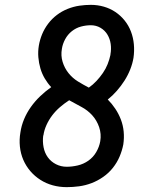

<svg xmlns="http://www.w3.org/2000/svg" viewBox="-20 -763 640 791"><path d="M255 8Q225 8 197.5 0.5Q170 -7 146.5 -22Q123 -37 105 -58Q87 -79 76 -104.5Q65 -130 62 -159Q59 -188 64 -217Q68 -245 79 -271.5Q90 -298 107 -322Q124 -346 145.5 -366.5Q167 -387 191 -404Q176 -420 164.5 -439.5Q153 -459 146.5 -481Q140 -503 138 -527Q136 -551 140 -575Q144 -599 153.5 -622Q163 -645 178.5 -665.5Q194 -686 214.5 -701.5Q235 -717 259 -726.5Q283 -736 307 -739.5Q331 -743 354 -743Q382 -743 408 -735.5Q434 -728 455.5 -713.5Q477 -699 493.5 -678.5Q510 -658 519.5 -633Q529 -608 531.5 -580.5Q534 -553 530 -525Q526 -501 516.5 -477Q507 -453 493 -431Q479 -409 461.5 -389Q444 -369 424 -353Q441 -336 455 -315Q469 -294 478 -270.5Q487 -247 489.5 -221Q492 -195 488 -168Q483 -142 472.5 -117.5Q462 -93 445 -71.5Q428 -50 405 -34Q382 -18 357 -8.5Q332 1 306 4.5Q280 8 255 8ZM346 -402Q363 -414 377.5 -429.5Q392 -445 404 -462.5Q416 -480 423.5 -499Q431 -518 435 -537V-539Q439 -561 436 -582Q433 -603 422.5 -620.5Q412 -638 394 -648.5Q376 -659 354 -659Q334 -659 313.5 -653.5Q293 -648 276 -634.5Q259 -621 248.5 -601.5Q238 -582 235 -562Q230 -534 238 -508Q246 -482 262.5 -461.5Q279 -441 301 -427.5Q323 -414 346 -402ZM255 -76Q277 -76 300.5 -81.5Q324 -87 344 -101Q364 -115 376.5 -136.5Q389 -158 393 -181Q398 -211 388.5 -239Q379 -267 360 -288Q341 -309 315.5 -322.5Q290 -336 265 -350Q245 -337 227 -321.5Q209 -306 195 -287.5Q181 -269 171.5 -248Q162 -227 159 -206L158 -204Q155 -180 159.5 -156.5Q164 -133 177 -115Q190 -97 210.5 -86.5Q231 -76 255 -76Z"/></svg>

Font: Iosevka HT Medium Extended
Style: Italic
Weight: 500
Width: 7
Italic angle: -9°
Monospace: yes
Designer: Belleve Invis
Foundry: Belleve Invis
Version: Version 32.3.0; ttfautohint (v1.8.4)